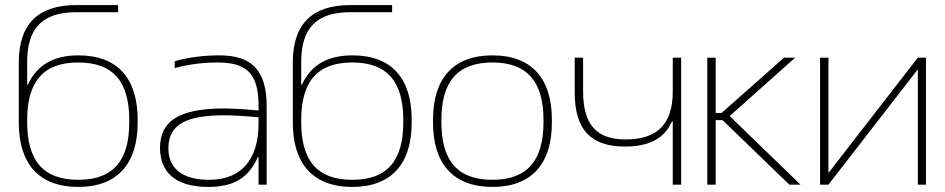

<svg xmlns="http://www.w3.org/2000/svg" viewBox="-20 -727 3720 756"><path d="M522 -244V-256C522 -416 445 -509 289 -509C191 -509 125 -471 90 -394H87V-483C87 -617 148 -679 281 -679H445V-707H280C127 -707 54 -629 54 -482V-244C54 -85 131 9 288 9C444 9 522 -84 522 -244ZM87 -246V-254C87 -403 148 -481 288 -481C428 -481 489 -403 489 -254V-246C489 -97 428 -19 288 -19C148 -19 87 -97 87 -246Z M843 -509C783 -509 719 -501 668 -486V-459C723 -474 782 -481 836 -481C945 -481 998 -443 998 -313V-292C933 -298 885 -300 862 -300C682 -300 610 -248 610 -145C610 -48 672 9 800 9C899 9 958 -25 995 -108H998V0H1030V-308C1030 -453 969 -509 843 -509ZM643 -143C643 -235 711 -273 862 -273C898 -273 948 -270 998 -265V-241C998 -93 925 -19 804 -19C689 -19 643 -71 643 -143Z M1601 -244V-256C1601 -416 1524 -509 1368 -509C1270 -509 1204 -471 1169 -394H1166V-483C1166 -617 1227 -679 1360 -679H1524V-707H1359C1206 -707 1133 -629 1133 -482V-244C1133 -85 1210 9 1367 9C1523 9 1601 -84 1601 -244ZM1166 -246V-254C1166 -403 1227 -481 1367 -481C1507 -481 1568 -403 1568 -254V-246C1568 -97 1507 -19 1367 -19C1227 -19 1166 -97 1166 -246Z M1685 -256V-244C1685 -84 1763 9 1919 9C2075 9 2153 -84 2153 -244V-256C2153 -416 2075 -509 1919 -509C1763 -509 1685 -416 1685 -256ZM1718 -246V-254C1718 -403 1779 -481 1919 -481C2058 -481 2120 -403 2120 -254V-246C2120 -97 2058 -19 1919 -19C1779 -19 1718 -97 1718 -246Z M2662 0V-500H2629V-367C2629 -240 2570 -178 2443 -178C2330 -178 2276 -235 2276 -367V-500H2243V-363C2243 -216 2306 -150 2441 -150C2535 -150 2596 -181 2626 -249H2629V0Z M2765 -500V0H2798V-254H2825L3088 0H3132L2853 -270L3111 -500H3067L2821 -282H2798V-500Z M3209 0H3242L3594 -454V0H3626V-500H3594L3242 -46V-500H3209Z"/></svg>

Font: LT Wave Text Thin
Style: Regular
Weight: 100
Designer: Daniel Lyons
Version: Version 2.5 (Glyphs App)